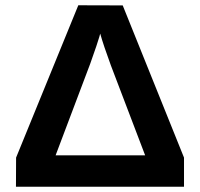

<svg xmlns="http://www.w3.org/2000/svg" viewBox="-20 -708 759 728"><path d="M276.9 -688 445.3 -687.5 677.7 -110.4V0H40.5L41 -110.4ZM530.3 -119.1 400.4 -460Q372.6 -535.6 359.9 -580.6Q359.4 -577.6 356.7 -568.6Q354 -559.6 345.2 -532.7Q336.4 -505.9 322.3 -467Q308.1 -428.2 190.9 -119.1Z"/></svg>

Font: Arial
Style: Bold
Weight: 700
Designer: Steve Matteson
Foundry: Ascender Corporation
Version: Version 2.00.3